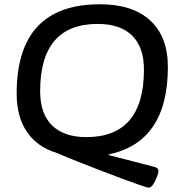

<svg xmlns="http://www.w3.org/2000/svg" viewBox="-20 -727 844 899"><path d="M677 152Q671 152 639 141Q607 130 558.5 112Q510 94 454 72.5Q398 51 343.5 29.5Q289 8 246 -11Q155 -38 106.5 -109Q58 -180 58 -289Q58 -707 448 -707Q601 -707 683.5 -631Q766 -555 766 -413Q766 -62 489 -4V-1L705 55Q722 60 722 72Q722 82 715 101Q708 120 697.5 136Q687 152 677 152ZM384 -85Q654 -85 654 -401Q654 -506 598.5 -560.5Q543 -615 438 -615Q168 -615 168 -300Q168 -194 224 -139.5Q280 -85 384 -85Z"/></svg>

Font: Asap Semi Expanded Semi Expanded Medium
Style: Italic
Weight: 500
Width: 6
Italic angle: -6°
Designer: Pablo Cosgaya
Foundry: Omnibus-Type
Version: Version 3.001; ttfautohint (v1.8.4.7-5d5b)